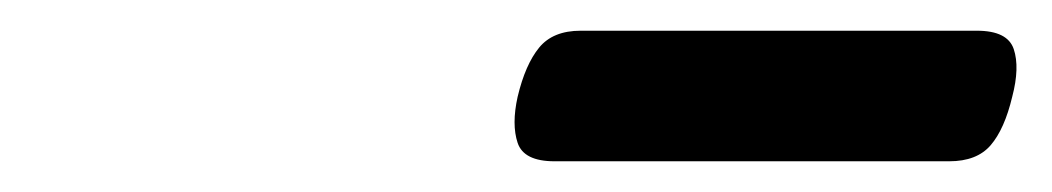

<svg xmlns="http://www.w3.org/2000/svg" viewBox="-20 -791 685 125"><path d="M341 -686Q321 -686 317 -698Q313 -710 317 -728Q322 -749 331 -760Q340 -771 358 -771H616Q636 -771 640 -759Q644 -747 639 -728Q634 -707 625 -696.5Q616 -686 598 -686Z"/></svg>

Font: Playwrite US Trad
Style: Regular
Weight: 400
Designer: Veronika Burian, José Scaglione
Foundry: TypeTogether
Version: Version 1.002